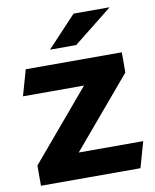

<svg xmlns="http://www.w3.org/2000/svg" viewBox="-84 -816 711 880"><g transform="rotate(-10 271.5 -375.5)"><path d="M487 -751H319L184 -607H306ZM232 -120 506 -444V-538H59L25 -418H309L35 -94V0H498L532 -120Z"/></g></svg>

Font: Talent SemiBold
Style: Bold
Weight: 700
Designer: Mike Powis
Version: Version 1.001;hotconv 1.0.109;makeotfexe 2.5.65596